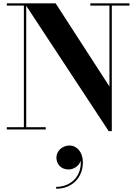

<svg xmlns="http://www.w3.org/2000/svg" viewBox="-20 -770 810 1142"><path d="M20.5 -13.5V0H252V-13.5H136V-735.5L626.5 10H645V-736.5H750V-750H517.5V-736.5H631V-255.5L311 -750H20.5V-736.5H122V-13.5ZM315.5 167C315.5 205 341.5 238 388 238C421.5 238 452 213.5 460 186C466.5 278.5 401 341.5 314 341.5V352.5C412 352.5 473 283 473 196C473 133.5 436.5 95.5 393 95.5C350.5 95.5 315.5 128.5 315.5 167Z"/></svg>

Font: Bodoni* 16pt
Style: Bold
Weight: 700
Version: Version 2.3